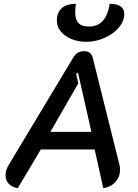

<svg xmlns="http://www.w3.org/2000/svg" viewBox="-20 -977 722 1006"><path d="M9 -59Q9 -86 28 -117L363 -674Q383 -709 421 -709Q457 -709 466 -674L605 -117Q609 -104 609 -88Q609 -51 585 -24Q561 3 521 9L476 -194H194L73 9Q43 4 26 -14Q9 -32 9 -59ZM459 -286 389 -595 379 -591 390 -540 244 -286ZM278 -870Q278 -912 304 -934.5Q330 -957 378 -957Q374 -936 374 -913Q374 -875 391 -856.5Q408 -838 446 -838Q492 -838 518.5 -867.5Q545 -897 555 -957Q631 -957 631 -904Q631 -866 602.5 -832.5Q574 -799 528 -778.5Q482 -758 431 -758Q369 -758 323.5 -789.5Q278 -821 278 -870Z"/></svg>

Font: K2D Medium
Style: Italic
Weight: 500
Italic angle: -10°
Designer: Katatrad Aksorn Co.,Ltd.
Foundry: Cadson Demak Co.,Ltd.
Version: Version 1.000; ttfautohint (v1.6)